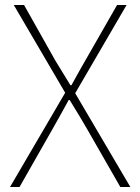

<svg xmlns="http://www.w3.org/2000/svg" viewBox="-20 -746 559 766"><path d="M240 -376 35 -726H76L201 -504Q241 -438 261 -406H265Q308 -484 320 -504L447 -726H485L280 -374L500 0H460L327 -232Q306 -269 258 -347H254Q218 -281 190 -232L58 0H20Z"/></svg>

Font: Noto Sans CJK TC Thin
Style: Regular
Weight: 250
Designer: Ryoko NISHIZUKA ???? (kana & ideographs); Paul D. Hunt (Latin, Greek & Cyrillic); Wenlong ZHANG ??? (bopomofo); Sandoll 
Foundry: Adobe Systems Incorporated
Version: Version 1.004 January 19, 2016